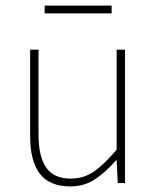

<svg xmlns="http://www.w3.org/2000/svg" viewBox="-20 -656 564 688"><path d="M232 12Q159 12 123.5 -32.5Q88 -77 88 -170V-478H118V-174Q118 -95 145.5 -55.5Q173 -16 234 -16Q279 -16 316 -41Q353 -66 398 -120V-478H428V0H402L398 -82H396Q360 -40 321 -14Q282 12 232 12ZM140 -608V-636H380V-608Z"/></svg>

Font: Source Sans 3 VF
Style: Regular
Weight: 200
Designer: Paul D. Hunt
Foundry: Adobe
Version: Version 3.046;hotconv 1.0.118;makeotfexe 2.5.65603